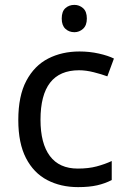

<svg xmlns="http://www.w3.org/2000/svg" viewBox="-20 -757 520 787"><path d="M300 10Q229 10 173.5 -19Q118 -48 86.5 -109Q55 -170 55 -265Q55 -364 88 -426Q121 -488 177.5 -517Q234 -546 306 -546Q347 -546 385 -537.5Q423 -529 447 -517L420 -444Q396 -453 364 -461Q332 -469 304 -469Q146 -469 146 -266Q146 -169 184.5 -117.5Q223 -66 299 -66Q343 -66 376.5 -75Q410 -84 438 -97V-19Q411 -5 378.5 2.5Q346 10 300 10ZM285 -737Q305 -737 320.5 -723.5Q336 -710 336 -681Q336 -653 320.5 -639Q305 -625 285 -625Q263 -625 248 -639Q233 -653 233 -681Q233 -710 248 -723.5Q263 -737 285 -737Z"/></svg>

Font: Noto Sans Deseret
Style: Regular
Weight: 400
Designer: Monotype Design Team
Foundry: Monotype Imaging Inc.
Version: Version 2.001; ttfautohint (v1.8.4.7-5d5b)